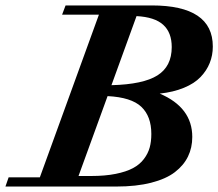

<svg xmlns="http://www.w3.org/2000/svg" viewBox="-57 -683 799 703"><path d="M-37.1 0 -25.4 -33.7H88.9L305.2 -629.4H170.4L183.1 -663.1H498.5Q722.2 -663.1 722.2 -512.7Q722.2 -480.5 710.9 -452.4Q699.7 -424.3 677.2 -400.9Q654.8 -377.4 616.5 -361.6Q578.1 -345.7 527.8 -340.3Q647 -289.6 647 -181.6Q647 -142.1 631.3 -109.9Q615.7 -77.6 583.3 -52.7Q550.8 -27.8 496.3 -13.9Q441.9 0 369.1 0ZM571.8 -510.7Q571.8 -564 540.5 -592.3Q509.3 -620.6 442.9 -624L351.1 -371.1Q467.3 -374 519.5 -407Q571.8 -439.9 571.8 -510.7ZM497.1 -192.4Q497.1 -257.3 460.4 -292Q423.8 -326.7 336.9 -331.1L230.5 -38.6H276.9Q328.1 -38.6 366.7 -46.4Q405.3 -54.2 429.9 -67.4Q454.6 -80.6 469.7 -100.6Q484.9 -120.6 491 -142.6Q497.1 -164.6 497.1 -192.4Z"/></svg>

Font: Elstob 10pt
Style: Bold Italic
Weight: 700
Italic angle: -20°
Designer: Peter S. Baker
Version: Version 1.015